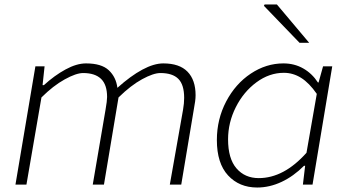

<svg xmlns="http://www.w3.org/2000/svg" viewBox="-20 -824 1541 857"><path d="M138 -528H179L170 -444H176Q223 -487 272.5 -514Q322 -541 364 -541Q433 -541 465.5 -510.5Q498 -480 504 -432Q563 -485 615 -513Q667 -541 709 -541Q781 -541 817 -504Q853 -467 853 -399Q853 -386 851 -371.5Q849 -357 846 -341L789 0H738L797 -334Q802 -363 802 -387Q802 -446 776 -472Q750 -498 696 -498Q665 -498 614.5 -470.5Q564 -443 509 -389L444 0H394L451 -334Q458 -374 458 -391Q458 -446 431 -472Q404 -498 351 -498Q320 -498 268.5 -469.5Q217 -441 165 -389L98 0H49Z M948 -199Q948 -292 989.5 -371Q1031 -450 1099.5 -495.5Q1168 -541 1245 -541Q1294 -541 1333.5 -518.5Q1373 -496 1399 -456H1402L1422 -528H1463L1375 0H1332L1342 -84H1337Q1290 -37 1236.5 -12Q1183 13 1128 13Q1048 13 998 -41Q948 -95 948 -199ZM1348 -142 1394 -405Q1360 -454 1324 -476.5Q1288 -499 1247 -499Q1182 -499 1124.5 -456.5Q1067 -414 1032.5 -345.5Q998 -277 998 -202Q998 -116 1035.5 -72.5Q1073 -29 1135 -29Q1247 -29 1348 -142ZM1158 -798 1161 -804H1216L1360 -633H1317Z"/></svg>

Font: Nebula Sans Light
Style: Regular
Weight: 300
Italic angle: -9°
Designer: Paul D. Hunt for Adobe (as Source Sans)
Foundry: Nebula Entertainment & Broadcasting LLC
Version: Version 1.010